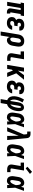

<svg xmlns="http://www.w3.org/2000/svg" viewBox="2486 -3309 1028 6040"><g transform="rotate(90 3000.0 -289.0)"><path d="M371 8Q353 8 335 5.5Q317 3 301 -3.5Q285 -10 272 -21.5Q259 -33 251.5 -48.5Q244 -64 243 -82.5Q242 -101 245 -119L296 -425H232L162 0H37L107 -425H60L78 -530H485L468 -425H421L370 -119Q369 -114 370 -110Q371 -106 373.5 -103Q376 -100 380 -98.5Q384 -97 388 -97H405V8Z M705 8Q678 8 652 4Q626 0 602.5 -10Q579 -20 560.5 -37Q542 -54 531 -76.5Q520 -99 517 -125.5Q514 -152 519 -178Q522 -196 529 -213Q536 -230 549 -243.5Q562 -257 578.5 -266.5Q595 -276 613 -283Q600 -293 590 -306.5Q580 -320 575 -336Q570 -352 570 -370Q570 -388 573 -405Q576 -426 584.5 -446Q593 -466 608.5 -482Q624 -498 643 -509.5Q662 -521 682.5 -527Q703 -533 724 -535.5Q745 -538 765 -538Q789 -538 811.5 -535.5Q834 -533 855 -525.5Q876 -518 894 -506Q912 -494 924 -476Q936 -458 940 -435.5Q944 -413 941 -390Q940 -388 940 -386Q940 -384 939 -382H815Q815 -382 815 -383Q815 -384 816 -384Q817 -395 814 -405Q811 -415 804 -421.5Q797 -428 786.5 -430.5Q776 -433 765 -433Q754 -433 743 -431Q732 -429 721.5 -423.5Q711 -418 704 -408Q697 -398 695 -387Q693 -375 695 -363Q697 -351 705 -343Q713 -335 724.5 -331.5Q736 -328 748 -328H804L787 -223H731Q717 -223 702.5 -220.5Q688 -218 674.5 -211Q661 -204 652.5 -191Q644 -178 642 -164Q639 -150 642 -136.5Q645 -123 654.5 -113.5Q664 -104 677.5 -100.5Q691 -97 705 -97Q719 -97 733.5 -100Q748 -103 761 -111Q774 -119 782.5 -131.5Q791 -144 794 -158H918Q913 -134 903 -111.5Q893 -89 878 -69.5Q863 -50 842.5 -34Q822 -18 799 -8.5Q776 1 752.5 4.5Q729 8 705 8Z M972 205 1064 -353Q1068 -378 1076 -402Q1084 -426 1097.5 -448Q1111 -470 1130.5 -488Q1150 -506 1173.5 -517.5Q1197 -529 1221.5 -533.5Q1246 -538 1271 -538Q1300 -538 1328 -531.5Q1356 -525 1379 -510Q1402 -495 1417.5 -472Q1433 -449 1440 -422Q1447 -395 1446 -365.5Q1445 -336 1441 -307L1419 -177Q1415 -154 1409 -132.5Q1403 -111 1392.5 -90Q1382 -69 1366.5 -50.5Q1351 -32 1331.5 -18.5Q1312 -5 1290 1.5Q1268 8 1245 8Q1225 8 1206.5 2Q1188 -4 1175.5 -17.5Q1163 -31 1155.5 -48.5Q1148 -66 1145 -85L1097 205ZM1209 -97Q1227 -97 1243.5 -105.5Q1260 -114 1271 -128.5Q1282 -143 1288 -160Q1294 -177 1297 -194L1318 -324Q1320 -336 1321 -348Q1322 -360 1321.5 -371.5Q1321 -383 1318 -394Q1315 -405 1308.5 -414Q1302 -423 1291.5 -428Q1281 -433 1269 -433Q1252 -433 1236 -424Q1220 -415 1210 -400.5Q1200 -386 1194.5 -369.5Q1189 -353 1186 -337L1167 -221Q1165 -208 1163.5 -195Q1162 -182 1162.5 -169.5Q1163 -157 1164.5 -144.5Q1166 -132 1171 -121Q1176 -110 1186.5 -103.5Q1197 -97 1209 -97Z M1812 0Q1789 0 1766.5 -3.5Q1744 -7 1724 -15.5Q1704 -24 1688.5 -39Q1673 -54 1664.5 -74.5Q1656 -95 1655 -117.5Q1654 -140 1658 -163L1702 -425H1596V-530H1844L1780 -146Q1779 -138 1780 -130Q1781 -122 1785 -116Q1789 -110 1796.5 -107.5Q1804 -105 1812 -105H1895V0Z M2021 0 2109 -530H2234L2202 -339L2343 -530H2488L2286 -287L2400 0H2270L2221 -123L2198 -181L2171 -148L2146 0Z M2705 8Q2678 8 2652 4Q2626 0 2602.5 -10Q2579 -20 2560.5 -37Q2542 -54 2531 -76.5Q2520 -99 2517 -125.5Q2514 -152 2519 -178Q2522 -196 2529 -213Q2536 -230 2549 -243.5Q2562 -257 2578.5 -266.5Q2595 -276 2613 -283Q2600 -293 2590 -306.5Q2580 -320 2575 -336Q2570 -352 2570 -370Q2570 -388 2573 -405Q2576 -426 2584.5 -446Q2593 -466 2608.5 -482Q2624 -498 2643 -509.5Q2662 -521 2682.5 -527Q2703 -533 2724 -535.5Q2745 -538 2765 -538Q2789 -538 2811.5 -535.5Q2834 -533 2855 -525.5Q2876 -518 2894 -506Q2912 -494 2924 -476Q2936 -458 2940 -435.5Q2944 -413 2941 -390Q2940 -388 2940 -386Q2940 -384 2939 -382H2815Q2815 -382 2815 -383Q2815 -384 2816 -384Q2817 -395 2814 -405Q2811 -415 2804 -421.5Q2797 -428 2786.5 -430.5Q2776 -433 2765 -433Q2754 -433 2743 -431Q2732 -429 2721.5 -423.5Q2711 -418 2704 -408Q2697 -398 2695 -387Q2693 -375 2695 -363Q2697 -351 2705 -343Q2713 -335 2724.5 -331.5Q2736 -328 2748 -328H2804L2787 -223H2731Q2717 -223 2702.5 -220.5Q2688 -218 2674.5 -211Q2661 -204 2652.5 -191Q2644 -178 2642 -164Q2639 -150 2642 -136.5Q2645 -123 2654.5 -113.5Q2664 -104 2677.5 -100.5Q2691 -97 2705 -97Q2719 -97 2733.5 -100Q2748 -103 2761 -111Q2774 -119 2782.5 -131.5Q2791 -144 2794 -158H2918Q2913 -134 2903 -111.5Q2893 -89 2878 -69.5Q2863 -50 2842.5 -34Q2822 -18 2799 -8.5Q2776 1 2752.5 4.5Q2729 8 2705 8Z M3097 205 3131 -2Q3105 -10 3083 -26Q3061 -42 3046 -64Q3031 -86 3022 -111.5Q3013 -137 3009.5 -165.5Q3006 -194 3007 -222.5Q3008 -251 3013 -279Q3018 -312 3027.5 -345Q3037 -378 3050 -409.5Q3063 -441 3078.5 -471Q3094 -501 3112 -530L3202 -483Q3186 -457 3172.5 -430.5Q3159 -404 3148.5 -377Q3138 -350 3129.5 -322Q3121 -294 3117 -266Q3113 -243 3112 -219Q3111 -195 3114.5 -172Q3118 -149 3128 -128Q3138 -107 3156 -94L3198 -350Q3202 -371 3207.5 -392Q3213 -413 3223 -433.5Q3233 -454 3246.5 -472Q3260 -490 3278.5 -503.5Q3297 -517 3318.5 -523.5Q3340 -530 3361 -530Q3381 -530 3399 -524.5Q3417 -519 3430.5 -507.5Q3444 -496 3453 -480Q3462 -464 3467.5 -446.5Q3473 -429 3475 -410Q3477 -391 3477 -371.5Q3477 -352 3475 -332.5Q3473 -313 3470 -294Q3465 -263 3457 -232Q3449 -201 3437.5 -172Q3426 -143 3408.5 -114Q3391 -85 3368 -61Q3345 -37 3316 -20.5Q3287 -4 3256 3L3222 205ZM3263 -98Q3281 -109 3294 -125Q3307 -141 3317.5 -159Q3328 -177 3335.5 -195.5Q3343 -214 3348.5 -233Q3354 -252 3358.5 -271Q3363 -290 3366 -309Q3367 -318 3368.5 -327.5Q3370 -337 3371 -346Q3372 -355 3372.5 -364Q3373 -373 3372.5 -382Q3372 -391 3371.5 -400Q3371 -409 3368.5 -417.5Q3366 -426 3361 -433.5Q3356 -441 3347 -441Q3339 -441 3334 -434Q3329 -427 3325.5 -420.5Q3322 -414 3319.5 -407Q3317 -400 3315 -392.5Q3313 -385 3311 -378Q3309 -371 3307.5 -364Q3306 -357 3305 -349.5Q3304 -342 3302 -335Q3302 -335 3302 -335Q3302 -335 3302 -335Z M3677 8Q3649 8 3622 1Q3595 -6 3575 -22.5Q3555 -39 3542.5 -62.5Q3530 -86 3525 -112.5Q3520 -139 3521 -167Q3522 -195 3527 -223L3548 -353Q3552 -377 3559 -400Q3566 -423 3578 -444.5Q3590 -466 3607.5 -484.5Q3625 -503 3646.5 -515.5Q3668 -528 3691.5 -533Q3715 -538 3738 -538Q3760 -538 3780.5 -530Q3801 -522 3815.5 -508Q3830 -494 3839.5 -475Q3849 -456 3856 -437Q3863 -460 3870.5 -483.5Q3878 -507 3885 -530H3984Q3959 -461 3935 -391.5Q3911 -322 3885 -254Q3889 -190 3891.5 -126.5Q3894 -63 3898 0H3800Q3800 -19 3800.5 -38.5Q3801 -58 3801 -78Q3790 -61 3777 -45.5Q3764 -30 3748 -18Q3732 -6 3714 1Q3696 8 3677 8ZM3677 -97Q3690 -97 3703 -104Q3716 -111 3726.5 -121.5Q3737 -132 3744.5 -144.5Q3752 -157 3759 -169.5Q3766 -182 3772 -195Q3778 -208 3783.5 -221Q3789 -234 3794 -247Q3799 -260 3804 -273Q3803 -285 3802.5 -297Q3802 -309 3800.5 -321Q3799 -333 3797.5 -344.5Q3796 -356 3793.5 -368Q3791 -380 3787.5 -391Q3784 -402 3777 -411Q3770 -420 3760 -426.5Q3750 -433 3738 -433Q3723 -433 3710 -422Q3697 -411 3689 -396.5Q3681 -382 3677 -367Q3673 -352 3670 -336L3649 -206Q3647 -196 3646 -185Q3645 -174 3644.5 -163.5Q3644 -153 3645 -142.5Q3646 -132 3649 -122Q3652 -112 3659 -104.5Q3666 -97 3677 -97Z M3984 0 4211 -523 4204 -600Q4203 -606 4202 -611.5Q4201 -617 4197.5 -621.5Q4194 -626 4188.5 -628Q4183 -630 4177 -630H4118V-735H4177Q4196 -735 4215.5 -733.5Q4235 -732 4252.5 -726Q4270 -720 4284.5 -708.5Q4299 -697 4308.5 -681Q4318 -665 4321.5 -646.5Q4325 -628 4327 -609L4385 0H4257L4249 -362L4112 0Z M4677 8Q4649 8 4622 1Q4595 -6 4575 -22.5Q4555 -39 4542.5 -62.5Q4530 -86 4525 -112.5Q4520 -139 4521 -167Q4522 -195 4527 -223L4548 -353Q4552 -377 4559 -400Q4566 -423 4578 -444.5Q4590 -466 4607.5 -484.5Q4625 -503 4646.5 -515.5Q4668 -528 4691.5 -533Q4715 -538 4738 -538Q4760 -538 4780.5 -530Q4801 -522 4815.5 -508Q4830 -494 4839.5 -475Q4849 -456 4856 -437Q4863 -460 4870.5 -483.5Q4878 -507 4885 -530H4984Q4959 -461 4935 -391.5Q4911 -322 4885 -254Q4889 -190 4891.5 -126.5Q4894 -63 4898 0H4800Q4800 -19 4800.5 -38.5Q4801 -58 4801 -78Q4790 -61 4777 -45.5Q4764 -30 4748 -18Q4732 -6 4714 1Q4696 8 4677 8ZM4677 -97Q4690 -97 4703 -104Q4716 -111 4726.5 -121.5Q4737 -132 4744.5 -144.5Q4752 -157 4759 -169.5Q4766 -182 4772 -195Q4778 -208 4783.5 -221Q4789 -234 4794 -247Q4799 -260 4804 -273Q4803 -285 4802.5 -297Q4802 -309 4800.5 -321Q4799 -333 4797.5 -344.5Q4796 -356 4793.5 -368Q4791 -380 4787.5 -391Q4784 -402 4777 -411Q4770 -420 4760 -426.5Q4750 -433 4738 -433Q4723 -433 4710 -422Q4697 -411 4689 -396.5Q4681 -382 4677 -367Q4673 -352 4670 -336L4649 -206Q4647 -196 4646 -185Q4645 -174 4644.5 -163.5Q4644 -153 4645 -142.5Q4646 -132 4649 -122Q4652 -112 4659 -104.5Q4666 -97 4677 -97Z M5312 0Q5289 0 5266.5 -3.5Q5244 -7 5224 -15.5Q5204 -24 5188.5 -39Q5173 -54 5164.5 -74.5Q5156 -95 5155 -117.5Q5154 -140 5158 -163L5202 -425H5096V-530H5344L5280 -146Q5279 -138 5280 -130Q5281 -122 5285 -116Q5289 -110 5296.5 -107.5Q5304 -105 5312 -105H5395V0ZM5277 -583 5225 -637 5385 -783 5451 -717Z M5677 8Q5649 8 5622 1Q5595 -6 5575 -22.5Q5555 -39 5542.5 -62.5Q5530 -86 5525 -112.5Q5520 -139 5521 -167Q5522 -195 5527 -223L5548 -353Q5552 -377 5559 -400Q5566 -423 5578 -444.5Q5590 -466 5607.5 -484.5Q5625 -503 5646.5 -515.5Q5668 -528 5691.5 -533Q5715 -538 5738 -538Q5760 -538 5780.5 -530Q5801 -522 5815.5 -508Q5830 -494 5839.5 -475Q5849 -456 5856 -437Q5863 -460 5870.5 -483.5Q5878 -507 5885 -530H5984Q5959 -461 5935 -391.5Q5911 -322 5885 -254Q5889 -190 5891.5 -126.5Q5894 -63 5898 0H5800Q5800 -19 5800.5 -38.5Q5801 -58 5801 -78Q5790 -61 5777 -45.5Q5764 -30 5748 -18Q5732 -6 5714 1Q5696 8 5677 8ZM5677 -97Q5690 -97 5703 -104Q5716 -111 5726.5 -121.5Q5737 -132 5744.5 -144.5Q5752 -157 5759 -169.5Q5766 -182 5772 -195Q5778 -208 5783.5 -221Q5789 -234 5794 -247Q5799 -260 5804 -273Q5803 -285 5802.5 -297Q5802 -309 5800.5 -321Q5799 -333 5797.5 -344.5Q5796 -356 5793.5 -368Q5791 -380 5787.5 -391Q5784 -402 5777 -411Q5770 -420 5760 -426.5Q5750 -433 5738 -433Q5723 -433 5710 -422Q5697 -411 5689 -396.5Q5681 -382 5677 -367Q5673 -352 5670 -336L5649 -206Q5647 -196 5646 -185Q5645 -174 5644.5 -163.5Q5644 -153 5645 -142.5Q5646 -132 5649 -122Q5652 -112 5659 -104.5Q5666 -97 5677 -97Z"/></g></svg>

Font: Iosevka Slab Extrabold Oblique
Style: Regular
Weight: 800
Italic angle: -9°
Monospace: yes
Designer: Belleve Invis
Foundry: Belleve Invis
Version: Version 11.1.1; ttfautohint (v1.8.3)